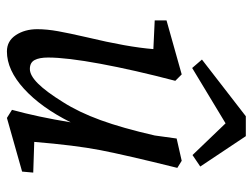

<svg xmlns="http://www.w3.org/2000/svg" viewBox="-110 -628 748 569"><g transform="rotate(90 264.5 -344.0)"><path d="M67 -80Q67 -108 73 -141.5Q79 -175 91 -227Q120 -348 126 -424L41 -428V-463L201 -508L220 -489Q188 -367 169.5 -267Q151 -167 151 -112Q151 -86 158.5 -72Q166 -58 185 -58Q204 -58 228 -82Q252 -106 283 -156Q313 -203 336.5 -267.5Q360 -332 382 -428L391 -493L457 -508L478 -495Q440 -342 425.5 -267Q411 -192 401 -71L492 -68L489 -35L330 10L306 -5Q327 -81 343 -179Q299 -91 243.5 -40.5Q188 10 133 10Q102 10 84.5 -16.5Q67 -43 67 -80ZM157 -568 325 -698H384L474 -563L440 -540L346 -638L182 -539Z"/></g></svg>

Font: Andada Pro
Style: Italic
Weight: 400
Italic angle: -7°
Designer: Carolina Giovagnoli
Foundry: Huerta Tipografica
Version: Version 3.005; ttfautohint (v1.8.4)